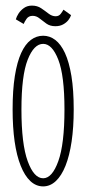

<svg xmlns="http://www.w3.org/2000/svg" viewBox="-20 -654 312 685"><path d="M134 11Q108.5 11 88.2 -8Q68 -27 53.8 -62.8Q39.5 -98.5 32.2 -149.2Q25 -200 25 -263.5Q25 -333 33 -383Q41 -433 55.5 -464.8Q70 -496.5 90 -511.5Q110 -526.5 134 -526.5Q157.5 -526.5 177.2 -511.5Q197 -496.5 211.8 -464.8Q226.5 -433 234.8 -383Q243 -333 243 -263.5Q243 -200 235.5 -149.2Q228 -98.5 213.8 -62.8Q199.5 -27 179.2 -8Q159 11 134 11ZM134 -18Q166 -18 188 -79Q210 -140 210 -263.5Q210 -384.5 188 -441Q166 -497.5 134 -497.5Q101 -497.5 78.8 -441Q56.5 -384.5 56.5 -263.5Q56.5 -140 78.8 -79Q101 -18 134 -18ZM177.5 -560.5Q158.5 -560.5 145.5 -569.8Q132.5 -579 121.2 -588.2Q110 -597.5 96.5 -597.5Q82 -597.5 74.5 -586.5Q67 -575.5 64.5 -568.5L36.5 -585Q39 -594.5 46.2 -605.8Q53.5 -617 65.5 -625.5Q77.5 -634 94 -634Q113 -634 127 -624.5Q141 -615 153.2 -605.5Q165.5 -596 178.5 -596Q190 -596 196.5 -604.5Q203 -613 206.5 -619.5L233.5 -600Q231 -591.5 223.8 -582.2Q216.5 -573 205 -566.8Q193.5 -560.5 177.5 -560.5Z"/></svg>

Font: Imbue Thin 10pt Thin
Style: Regular
Weight: 250
Version: Version 1.102